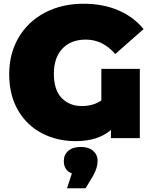

<svg xmlns="http://www.w3.org/2000/svg" viewBox="-20 -736 809 1023"><path d="M520 -369V-201C491.3 -181 456.7 -171 416 -171C372 -171 336.2 -185.3 308.5 -214C280.8 -242.7 267 -285.7 267 -343C267 -400.3 282.2 -445 312.5 -477C342.8 -509 384.3 -525 437 -525C497.7 -525 550 -499.3 594 -448L745 -581C709 -625 663.8 -658.5 609.5 -681.5C555.2 -704.5 493.7 -716 425 -716C348.3 -716 280 -700.3 220 -669C160 -637.7 113.2 -593.5 79.5 -536.5C45.8 -479.5 29 -414.3 29 -341C29 -266.3 44.7 -202.2 76 -148.5C107.3 -94.8 149.8 -54 203.5 -26C257.2 2 317 16 383 16C461.7 16 524.3 -3.7 571 -43V0H725V-369ZM476 67.5C460 53.8 438 47 410 47C382 47 360 53.8 344 67.5C328 81.2 320 99.3 320 122C320 155.3 334.3 177.3 363 188L337 267H436L475 202C491.7 173.3 500 146.7 500 122C500 99.3 492 81.2 476 67.5Z"/></svg>

Font: Montserrat Custom Black
Style: Regular
Weight: 900
Designer: Julieta Ulanovsky
Foundry: Julieta Ulanovsky
Version: Version 7.200